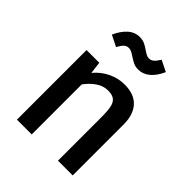

<svg xmlns="http://www.w3.org/2000/svg" viewBox="-221 -928 1056 1056"><g transform="rotate(45 307.5 -399.5)"><path d="M91.3 0V-541.5H190.3L199 -471.3Q232.3 -511.8 278.5 -533.8Q324.6 -555.9 373.8 -555.9Q448.7 -555.9 486.9 -514.1Q525.1 -472.3 525.1 -394.9V0H410.3V-337.9Q410.3 -388.2 404.4 -415.4Q398.5 -442.6 381.8 -455.4Q365.1 -468.2 332.8 -468.2Q295.9 -468.2 263.3 -445.6Q230.8 -423.1 206.2 -388.7V0ZM294.4 -694.4Q279 -704.6 269.2 -709.5Q259.5 -714.4 248.7 -714.4Q231.3 -714.4 219.5 -703.3Q207.7 -692.3 194.4 -667.7L129.7 -700Q149.2 -744.6 179.2 -772.1Q209.2 -799.5 247.7 -799.5Q269.7 -799.5 286.2 -792.1Q302.6 -784.6 321.5 -771.3Q336.4 -761 346.2 -756.2Q355.9 -751.3 366.7 -751.3Q382.1 -751.3 394.4 -761.8Q406.7 -772.3 421 -795.9L485.6 -764.1Q465.1 -717.4 434.9 -691.8Q404.6 -666.2 367.2 -666.2Q346.7 -666.2 331 -673.3Q315.4 -680.5 294.4 -694.4Z"/></g></svg>

Font: Fira Code Fixed Medium
Style: Regular
Weight: 500
Monospace: yes
Designer: Carrois Corporate, Edenspiekermann AG, Nikita Prokopov
Foundry: Carrois Corporate, Edenspiekermann AG, Nikita Prokopov
Version: Version 5.002